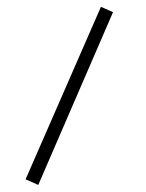

<svg xmlns="http://www.w3.org/2000/svg" viewBox="-20 -334 417 549"><path d="M268.6 -314.5 303.2 -299.3 89.4 194.8 53.2 178.7Z"/></svg>

Font: Vazir Thin
Style: Thin
Weight: 100
Designer: Saber Rastikerdar
Foundry: Saber Rastikerdar
Version: Version 30.0.0